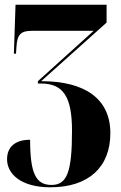

<svg xmlns="http://www.w3.org/2000/svg" viewBox="-20 -556 514 816"><path d="M194 240C357 240 449 154 449 10C449 -135 343 -211 155 -211L433 -460V-536H46L39 -328H48L50 -358C53 -409 69 -425 114 -425H378L141 -211V-201H154C249 -201 286 -145 286 0C286 175 265 230 199 230C132 230 108 180 108 38C45 38 10 68 10 121C10 183 69 240 194 240Z"/></svg>

Font: Noto Serif Display ExtraCondensed Black
Style: Regular
Weight: 900
Width: 2
Designer: Monotype Design Team
Foundry: Monotype Imaging Inc.
Version: Version 2.009